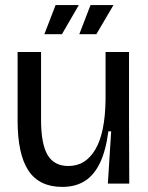

<svg xmlns="http://www.w3.org/2000/svg" viewBox="-20 -720 582 753"><path d="M224 13Q134 13 91.5 -51Q49 -115 49 -248V-516H141V-251Q141 -156 166.5 -112.5Q192 -69 248 -69Q283 -69 309 -85.5Q335 -102 354 -134Q373 -166 383 -214.5Q393 -263 394 -328V-516H486V-250L487 0H403L416 -205H405Q395 -129 372 -81Q349 -33 312.5 -10Q276 13 224 13ZM223 -586H154L198 -700H289ZM358 -586H291L335 -700H425Z"/></svg>

Font: Bricolage Grotesque 72pt
Style: Regular
Weight: 400
Version: Version 1.001;gftools[0.9.33.dev8+g029e19f]